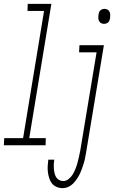

<svg xmlns="http://www.w3.org/2000/svg" viewBox="-63 -755 593 998"><path d="M174 0H-43L-41 -37H57L166 -698H80L81 -735H204L89 -37H175ZM478 -631Q469 -631 462 -635Q455 -639 451.5 -646.5Q448 -654 448 -662.5Q448 -671 449 -680Q450 -685 452 -691Q454 -697 458.5 -701Q463 -705 469 -707Q475 -709 480 -709Q489 -709 496 -705Q503 -701 506.5 -693.5Q510 -686 510 -677.5Q510 -669 509 -660Q508 -655 506 -649Q504 -643 499.5 -639Q495 -635 489 -633Q483 -631 478 -631ZM262 223Q246 223 231 216.5Q216 210 207 198.5Q198 187 193 171.5Q188 156 186 140Q184 124 185 107.5Q186 91 188 75H219Q217 87 216.5 99Q216 111 217 122.5Q218 134 220.5 145Q223 156 228.5 165.5Q234 175 244 180.5Q254 186 266 186Q281 186 294.5 175Q308 164 316 150Q324 136 330 121Q336 106 340 90.5Q344 75 347.5 60Q351 45 354 29L439 -483H348L350 -520H477L385 35Q382 50 379.5 64.5Q377 79 372.5 93Q368 107 363 121.5Q358 136 351.5 149.5Q345 163 336 176Q327 189 316 200Q305 211 291 217Q277 223 262 223Z"/></svg>

Font: Iosevka Term Curly XLt Obl
Style: Regular
Weight: 200
Italic angle: -9°
Designer: Belleve Invis
Foundry: Belleve Invis
Version: Version 32.3.0